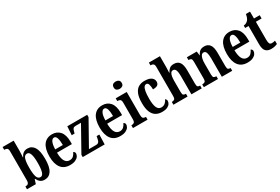

<svg xmlns="http://www.w3.org/2000/svg" viewBox="83 -1873 4368 2992"><g transform="rotate(-30 2267.0 -377.0)"><path d="M329 10Q282 10 251.5 -14.5Q221 -39 203 -78H197L172 0H13V-50H19Q34 -50 48 -54.5Q62 -59 71.5 -74.5Q81 -90 81 -121V-643Q81 -687 62.5 -698.5Q44 -710 18 -710H13V-760H212V-585Q212 -558 210 -521Q208 -484 206 -461H210Q227 -499 257 -523Q287 -547 334 -547Q412 -547 454 -480.5Q496 -414 496 -270Q496 -124 452.5 -57Q409 10 329 10ZM292 -58Q330 -58 347 -113Q364 -168 364 -272Q364 -378 346.5 -430Q329 -482 291 -482Q245 -482 228 -428.5Q211 -375 211 -271Q211 -167 228 -112.5Q245 -58 292 -58Z M786 10Q679 10 625 -62Q571 -134 571 -265Q571 -406 625 -477Q679 -548 777 -548Q867 -548 919 -486.5Q971 -425 971 -306V-260H703Q705 -155 734 -106.5Q763 -58 818 -58Q860 -58 885.5 -82.5Q911 -107 926 -142Q938 -138 946.5 -128Q955 -118 955 -101Q955 -77 938 -51Q921 -25 883.5 -7.5Q846 10 786 10ZM842 -318Q842 -396 827.5 -442Q813 -488 780 -488Q746 -488 726 -444Q706 -400 705 -318Z M1016 0V-41L1260 -477H1162Q1132 -477 1118.5 -461.5Q1105 -446 1096 -405L1089 -381H1038L1048 -536H1406V-494L1162 -59H1289Q1323 -59 1338 -77.5Q1353 -96 1361 -142L1367 -175H1416L1411 0Z M1689 10Q1582 10 1528 -62Q1474 -134 1474 -265Q1474 -406 1528 -477Q1582 -548 1680 -548Q1770 -548 1822 -486.5Q1874 -425 1874 -306V-260H1606Q1608 -155 1637 -106.5Q1666 -58 1721 -58Q1763 -58 1788.5 -82.5Q1814 -107 1829 -142Q1841 -138 1849.5 -128Q1858 -118 1858 -101Q1858 -77 1841 -51Q1824 -25 1786.5 -7.5Q1749 10 1689 10ZM1745 -318Q1745 -396 1730.5 -442Q1716 -488 1683 -488Q1649 -488 1629 -444Q1609 -400 1608 -318Z M2048 -632Q2017 -632 1996.5 -647.5Q1976 -663 1976 -698Q1976 -733 1996.5 -748.5Q2017 -764 2048 -764Q2078 -764 2099.5 -748.5Q2121 -733 2121 -698Q2121 -663 2099.5 -647.5Q2078 -632 2048 -632ZM1920 0V-50H1929Q1955 -50 1971 -64Q1987 -78 1987 -121V-418Q1987 -459 1971.5 -472.5Q1956 -486 1931 -486H1919V-536H2117V-122Q2117 -78 2132.5 -64Q2148 -50 2174 -50H2183V0Z M2441 10Q2379 10 2333 -17Q2287 -44 2261 -104.5Q2235 -165 2235 -266Q2235 -373 2262 -435Q2289 -497 2335 -522.5Q2381 -548 2438 -548Q2525 -548 2563.5 -518Q2602 -488 2602 -444Q2602 -422 2593.5 -404.5Q2585 -387 2561 -376.5Q2537 -366 2492 -366Q2492 -416 2481.5 -453.5Q2471 -491 2441 -491Q2419 -491 2402.5 -471Q2386 -451 2376.5 -402Q2367 -353 2367 -267Q2367 -164 2390.5 -110.5Q2414 -57 2466 -57Q2507 -57 2535.5 -81Q2564 -105 2578 -139Q2588 -133 2595 -122.5Q2602 -112 2602 -97Q2602 -74 2587.5 -49Q2573 -24 2538 -7Q2503 10 2441 10Z M2648 0V-50H2653Q2678 -50 2695 -62Q2712 -74 2712 -119V-648Q2712 -675 2702.5 -688.5Q2693 -702 2679.5 -706Q2666 -710 2656 -710H2645V-760H2844V-570Q2844 -539 2842 -509Q2840 -479 2840 -464H2845Q2860 -496 2888 -522Q2916 -548 2969 -548Q3037 -548 3070 -502Q3103 -456 3103 -354V-121Q3103 -74 3115.5 -62Q3128 -50 3156 -50H3158V0H2972V-334Q2972 -399 2958 -434.5Q2944 -470 2911 -470Q2884 -470 2869.5 -448.5Q2855 -427 2849.5 -391.5Q2844 -356 2844 -312V-116Q2844 -72 2858.5 -61Q2873 -50 2900 -50H2903V0Z M3195 0V-50H3200Q3228 -50 3244 -62Q3260 -74 3260 -119V-421Q3260 -463 3245 -474.5Q3230 -486 3203 -486H3199V-536H3377L3387 -462H3391Q3409 -504 3437.5 -526Q3466 -548 3516 -548Q3581 -548 3615 -502Q3649 -456 3649 -354V-121Q3649 -74 3662 -62Q3675 -50 3702 -50H3706V0H3519V-334Q3519 -398 3506.5 -434.5Q3494 -471 3461 -471Q3434 -471 3418.5 -448Q3403 -425 3396.5 -389Q3390 -353 3390 -312V-116Q3390 -72 3404.5 -61Q3419 -50 3446 -50H3450V0Z M3979 10Q3872 10 3818 -62Q3764 -134 3764 -265Q3764 -406 3818 -477Q3872 -548 3970 -548Q4060 -548 4112 -486.5Q4164 -425 4164 -306V-260H3896Q3898 -155 3927 -106.5Q3956 -58 4011 -58Q4053 -58 4078.5 -82.5Q4104 -107 4119 -142Q4131 -138 4139.5 -128Q4148 -118 4148 -101Q4148 -77 4131 -51Q4114 -25 4076.5 -7.5Q4039 10 3979 10ZM4035 -318Q4035 -396 4020.5 -442Q4006 -488 3973 -488Q3939 -488 3919 -444Q3899 -400 3898 -318Z M4404 10Q4343 10 4309 -25Q4275 -60 4275 -147V-477H4214V-520Q4245 -523 4265 -535.5Q4285 -548 4297 -563Q4309 -578 4318 -600.5Q4327 -623 4333 -660H4407V-536H4510V-477H4407V-155Q4407 -107 4417.5 -85.5Q4428 -64 4458 -64Q4490 -64 4518 -73V-13Q4504 -6 4475 2Q4446 10 4404 10Z"/></g></svg>

Font: Noto Serif Hebrew ExtraCondensed
Style: Bold
Weight: 700
Width: 2
Designer: Monotype Design Team
Foundry: Monotype Imaging Inc.
Version: Version 2.004; ttfautohint (v1.8.4.7-5d5b)